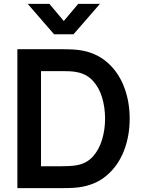

<svg xmlns="http://www.w3.org/2000/svg" viewBox="-20 -975 740 995"><path d="M123.5 -955H236L310.5 -866L385.5 -955H498L361 -797.5H260ZM70 0V-720H299.5Q308.5 -720 335.2 -719.5Q362 -719 387 -716Q472.5 -705 531.8 -655.2Q591 -605.5 621.5 -528.5Q652 -451.5 652 -360Q652 -268.5 621.5 -191.5Q591 -114.5 531.8 -64.8Q472.5 -15 387 -4Q362.5 -1 335.5 -0.5Q308.5 0 299.5 0ZM192.5 -113.5H299.5Q314.5 -113.5 337.8 -114.5Q361 -115.5 379 -119Q430 -128.5 462 -164.5Q494 -200.5 509.2 -252Q524.5 -303.5 524.5 -360Q524.5 -418.5 509 -470Q493.5 -521.5 461.2 -556.5Q429 -591.5 379 -601Q361 -605 337.8 -605.8Q314.5 -606.5 299.5 -606.5H192.5Z"/></svg>

Font: Manrope ExtraLight
Style: Bold
Weight: 700
Version: Version 4.504